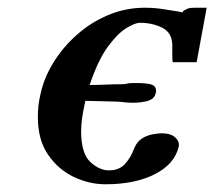

<svg xmlns="http://www.w3.org/2000/svg" viewBox="-20 -465 555 497"><path d="M282 -202 201 -204Q196 -182 193 -162.5Q190 -143 190 -126Q190 -68 213.5 -46Q237 -24 262 -24Q288 -24 303 -40Q318 -56 327 -80Q334 -98 347.5 -106.5Q361 -115 376 -117.5Q391 -120 399 -120Q420 -120 431.5 -111Q443 -102 443 -91V-87Q433 -41 381.5 -14.5Q330 12 253 12Q211 12 171 -7Q131 -26 104.5 -64.5Q78 -103 78 -162Q78 -176 79.5 -191Q81 -206 85 -222Q94 -264 118.5 -303.5Q143 -343 179 -375Q215 -407 260 -426Q305 -445 355 -445Q381 -445 404.5 -441Q428 -437 443 -435Q451 -433 453 -433Q452 -434 456 -438Q460 -440 465.5 -442.5Q471 -445 483 -445H515L489 -304H427Q426 -312 426 -319.5Q426 -327 426 -334V-349Q425 -381 399.5 -393.5Q374 -406 342 -406Q330 -406 307.5 -392.5Q285 -379 259.5 -344.5Q234 -310 212 -245Q233 -245 254 -246Q275 -247 295 -247Q300 -247 303.5 -247.5Q307 -248 311 -249Q317 -250 324 -250Q331 -250 338 -250Q358 -250 371 -246.5Q384 -243 384 -229Q384 -226 383 -224Q380 -209 363 -204Q346 -199 324 -199Q317 -199 309.5 -199.5Q302 -200 297 -201Q293 -201 289.5 -201.5Q286 -202 282 -202Z"/></svg>

Font: Libertinus Serif SemiBold
Style: Italic
Weight: 600
Italic angle: -11.5°
Designer: Philipp H. Poll, Khaled Hosny
Foundry: Caleb Maclennan
Version: Version 7.051;RELEASE